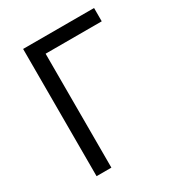

<svg xmlns="http://www.w3.org/2000/svg" viewBox="-171 -823 862 933"><g transform="rotate(-30 260.0 -357.0)"><path d="M496.1 -713.9V-639.2H181.2V0H98.1V-713.9Z"/></g></svg>

Font: Open Sans ACDW
Style: acdw
Weight: 400
Foundry: Ascender Corporation
Version: Version 1.10